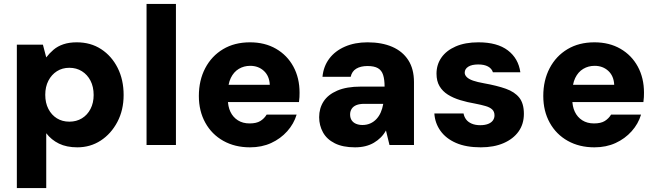

<svg xmlns="http://www.w3.org/2000/svg" viewBox="-20 -740 3353 980"><path d="M66 220V-512H199L216 -447Q232 -468 253 -486Q274 -504 303.5 -514Q333 -524 372 -524Q443 -524 496.5 -489Q550 -454 580.5 -393.5Q611 -333 611 -255Q611 -178 579 -117.5Q547 -57 494 -22.5Q441 12 375 12Q320 12 281 -7Q242 -26 216 -60V220ZM334 -119Q370 -119 398 -136Q426 -153 442 -184Q458 -215 458 -255Q458 -297 442 -328Q426 -359 398 -376.5Q370 -394 334 -394Q298 -394 270.5 -376.5Q243 -359 227 -328Q211 -297 211 -256Q211 -215 227 -184Q243 -153 270.5 -136Q298 -119 334 -119Z M728 0V-720H878V0Z M1256 12Q1179 12 1120 -21Q1061 -54 1028 -113.5Q995 -173 995 -250Q995 -330 1027.5 -392Q1060 -454 1118.5 -489Q1177 -524 1256 -524Q1332 -524 1389 -491Q1446 -458 1477.5 -400Q1509 -342 1509 -267Q1509 -257 1508.5 -244.5Q1508 -232 1506 -219H1102V-307H1357Q1355 -352 1327 -378Q1299 -404 1257 -404Q1225 -404 1199 -388.5Q1173 -373 1158 -342Q1143 -311 1143 -263V-234Q1143 -197 1156 -169.5Q1169 -142 1194 -126Q1219 -110 1254 -110Q1289 -110 1309 -122.5Q1329 -135 1341 -155H1494Q1480 -108 1446 -70Q1412 -32 1364 -10Q1316 12 1256 12Z M1792 12Q1730 12 1689 -8.5Q1648 -29 1628.5 -64.5Q1609 -100 1609 -142Q1609 -187 1631.5 -222Q1654 -257 1701.5 -277.5Q1749 -298 1822 -298H1943Q1943 -334 1935.5 -357.5Q1928 -381 1909 -392Q1890 -403 1856 -403Q1821 -403 1798.5 -389.5Q1776 -376 1770 -348H1626Q1631 -401 1660.5 -440.5Q1690 -480 1740.5 -502Q1791 -524 1856 -524Q1929 -524 1982 -501Q2035 -478 2064 -433Q2093 -388 2093 -321V0H1968L1950 -74Q1939 -54 1923.5 -38.5Q1908 -23 1888.5 -11.5Q1869 0 1845 6Q1821 12 1792 12ZM1830 -102Q1852 -102 1870 -110Q1888 -118 1901.5 -132.5Q1915 -147 1923.5 -166.5Q1932 -186 1936 -209V-210H1840Q1815 -210 1799 -203.5Q1783 -197 1775 -184.5Q1767 -172 1767 -156Q1767 -138 1775 -126Q1783 -114 1797.5 -108Q1812 -102 1830 -102Z M2434 12Q2359 12 2307.5 -10.5Q2256 -33 2228 -72.5Q2200 -112 2197 -161H2346Q2349 -144 2359 -130.5Q2369 -117 2387.5 -109Q2406 -101 2431 -101Q2455 -101 2471.5 -107.5Q2488 -114 2496 -125.5Q2504 -137 2504 -151Q2504 -170 2492.5 -181Q2481 -192 2459 -198.5Q2437 -205 2406 -211Q2365 -218 2329 -229Q2293 -240 2266 -257Q2239 -274 2223.5 -300Q2208 -326 2208 -364Q2208 -410 2233 -446Q2258 -482 2306 -503Q2354 -524 2422 -524Q2518 -524 2572 -483Q2626 -442 2636 -371H2496Q2490 -390 2471 -400.5Q2452 -411 2421 -411Q2388 -411 2370 -399.5Q2352 -388 2352 -369Q2352 -357 2362.5 -346.5Q2373 -336 2394.5 -328.5Q2416 -321 2450 -315Q2517 -303 2562 -287Q2607 -271 2630.5 -241.5Q2654 -212 2654 -159Q2654 -107 2627 -69Q2600 -31 2550.5 -9.5Q2501 12 2434 12Z M3014 12Q2937 12 2878 -21Q2819 -54 2786 -113.5Q2753 -173 2753 -250Q2753 -330 2785.5 -392Q2818 -454 2876.5 -489Q2935 -524 3014 -524Q3090 -524 3147 -491Q3204 -458 3235.5 -400Q3267 -342 3267 -267Q3267 -257 3266.5 -244.5Q3266 -232 3264 -219H2860V-307H3115Q3113 -352 3085 -378Q3057 -404 3015 -404Q2983 -404 2957 -388.5Q2931 -373 2916 -342Q2901 -311 2901 -263V-234Q2901 -197 2914 -169.5Q2927 -142 2952 -126Q2977 -110 3012 -110Q3047 -110 3067 -122.5Q3087 -135 3099 -155H3252Q3238 -108 3204 -70Q3170 -32 3122 -10Q3074 12 3014 12Z"/></svg>

Font: DM Sans 12pt Black
Style: Regular
Weight: 900
Version: Version 4.004;gftools[0.9.30]